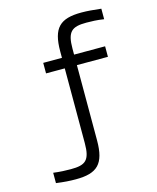

<svg xmlns="http://www.w3.org/2000/svg" viewBox="-126 -797 852 1040"><g transform="rotate(-15 300.0 -277.5)"><path d="M443 -650C471 -650 503 -649 541 -643V-702C495 -707 466 -710 431 -710C311 -710 266 -668 266 -536V-500H161V-441H266V-22C266 75 239 95 157 95C129 95 98 94 59 89V147C105 153 134 155 169 155C289 155 334 113 334 -19V-441H508V-500H334V-533C334 -629 361 -650 443 -650Z"/></g></svg>

Font: LT Wave Mono Light
Style: Regular
Weight: 300
Designer: Daniel Lyons
Version: Version 2.5 (Glyphs App)